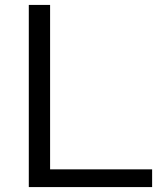

<svg xmlns="http://www.w3.org/2000/svg" viewBox="-20 -760 648 780"><path d="M97 0V-740H183.5V-72H598V0Z"/></svg>

Font: Encode Sans Exp
Style: Regular
Weight: 400
Width: 7
Designer: Multiple Designers
Foundry: Impallari Type
Version: Version 3.002; ttfautohint (v1.8.3) -l 8 -r 50 -G 200 -x 14 